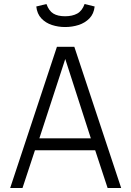

<svg xmlns="http://www.w3.org/2000/svg" viewBox="-20 -938 655 958"><path d="M454.9 -188.2H154.4L92.3 0H30.8L264.1 -704.6H350.8L584.6 0H516.9ZM176.4 -247.7H433.3L305.6 -643.6ZM304.6 -803.1Q270.8 -803.1 239.2 -813.3Q207.7 -823.6 186.4 -846.2Q165.1 -868.7 161 -905.6L211.8 -917.9Q224.1 -883.6 246.2 -870.3Q268.2 -856.9 304.6 -856.9Q341 -856.9 365.4 -870.3Q389.7 -883.6 402.1 -917.9L452.3 -905.6Q448.2 -868.7 426.2 -846.2Q404.1 -823.6 372.1 -813.3Q340 -803.1 304.6 -803.1Z"/></svg>

Font: Fira Code Light
Style: Regular
Weight: 300
Monospace: yes
Designer: Carrois Corporate, Edenspiekermann AG, Nikita Prokopov
Foundry: Carrois Corporate, Edenspiekermann AG, Nikita Prokopov
Version: Version 6.000; ttfautohint (v1.8.2) -l 8 -r 50 -G 200 -x 14 